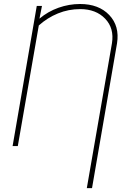

<svg xmlns="http://www.w3.org/2000/svg" viewBox="-20 -741 666 974"><path d="M180.2 -646.5Q223.1 -682.6 276.6 -701.7Q330.1 -720.7 386.2 -720.7Q481 -720.7 534.2 -664.8Q587.4 -608.9 573.7 -521.5L446.8 213.4H420.4L547.9 -521.5Q560.1 -597.7 513.4 -646.2Q466.8 -694.8 386.7 -694.8Q327.6 -694.8 273.9 -672.9Q220.2 -650.9 176.8 -611.8L70.3 0H43.9L166.5 -710.9H192.9Z"/></svg>

Font: Roboto Thin
Style: Italic
Weight: 250
Italic angle: -12°
Designer: Google
Version: Version 2.134; 2016